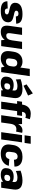

<svg xmlns="http://www.w3.org/2000/svg" viewBox="2030 -2890 871 4971"><g transform="rotate(90 2465.5 -404.5)"><path d="M262 11Q134 11 74.5 -30Q15 -71 12 -160L200 -169Q199 -130 217 -112Q235 -94 274 -94Q308 -94 329 -107Q350 -120 353 -143Q356 -166 339.5 -178.5Q323 -191 294.5 -199Q266 -207 231.5 -213.5Q197 -220 163 -230Q129 -240 102 -258.5Q75 -277 61.5 -308Q48 -339 54 -387Q66 -469 139 -510Q212 -551 346 -551Q470 -551 530.5 -511.5Q591 -472 594 -388L404 -379Q407 -412 389.5 -429.5Q372 -447 335 -447Q302 -447 281 -433.5Q260 -420 257 -397Q254 -374 270 -361Q286 -348 314.5 -340.5Q343 -333 377.5 -326Q412 -319 446 -308.5Q480 -298 507.5 -280Q535 -262 548.5 -231Q562 -200 555 -152Q543 -71 469.5 -30Q396 11 262 11Z M840 -231Q833 -179 848 -155Q863 -131 903 -131Q953 -131 984 -169Q1015 -207 1025 -280L1096 -359L1088 -300Q1067 -149 995 -69Q923 11 808 11Q710 11 671.5 -41.5Q633 -94 649 -207L696 -540H884ZM1174 0H1021L1006 -147L1062 -540H1250Z M1490 11Q1386 11 1338 -51Q1290 -113 1306 -229L1318 -311Q1334 -427 1401 -489Q1468 -551 1573 -551Q1647 -551 1696.5 -520.5Q1746 -490 1767.5 -433.5Q1789 -377 1778 -298L1770 -244Q1759 -166 1721 -108.5Q1683 -51 1624 -20Q1565 11 1490 11ZM1569 -123Q1603 -123 1629 -137.5Q1655 -152 1671.5 -179Q1688 -206 1693 -244L1701 -296Q1709 -353 1685 -384.5Q1661 -416 1610 -416Q1568 -416 1540.5 -389.5Q1513 -363 1506 -314L1494 -224Q1487 -176 1507 -149.5Q1527 -123 1569 -123ZM1683 -171 1763 -740H1951L1847 0H1727Z M2306 -201 2323 -320Q2330 -372 2303.5 -396.5Q2277 -421 2212 -421Q2171 -421 2125 -410Q2079 -399 2038 -379L2030 -502Q2067 -517 2110.5 -527.5Q2154 -538 2198 -544.5Q2242 -551 2280 -551Q2417 -551 2475 -493.5Q2533 -436 2517 -320L2471 0H2319ZM2133 11Q2043 11 1999.5 -29.5Q1956 -70 1966 -143L1969 -168Q1980 -242 2035.5 -282.5Q2091 -323 2182 -323Q2279 -323 2326.5 -283Q2374 -243 2364 -170L2360 -144Q2350 -70 2290.5 -29.5Q2231 11 2133 11ZM2202 -81Q2241 -81 2266 -99.5Q2291 -118 2295 -150L2298 -167Q2302 -198 2283 -215.5Q2264 -233 2225 -233Q2188 -233 2166 -216Q2144 -199 2140 -165L2137 -149Q2133 -116 2149.5 -98.5Q2166 -81 2202 -81ZM2454 -696 2200 -578 2164 -656 2398 -820Z M2688 -547Q2704 -652 2764.5 -708.5Q2825 -765 2924 -765Q2961 -765 3000.5 -758.5Q3040 -752 3067 -741L3030 -625Q3017 -632 3000.5 -635Q2984 -638 2969 -638Q2928 -638 2905.5 -616Q2883 -594 2876 -547L2799 0H2612ZM2614 -540H2981L2962 -412H2596Z M3039 -540H3192L3198 -335L3151 0H2963ZM3150 -281Q3169 -414 3221.5 -482.5Q3274 -551 3359 -551Q3374 -551 3389.5 -548.5Q3405 -546 3419 -542L3387 -385Q3358 -393 3326 -393Q3265 -393 3230.5 -355Q3196 -317 3185 -240Z M3666 -540 3590 0H3402L3478 -540ZM3703 -764 3681 -606H3483L3505 -764Z M3960 11Q3875 11 3818.5 -17.5Q3762 -46 3737.5 -99.5Q3713 -153 3723 -229L3735 -311Q3746 -387 3786 -440.5Q3826 -494 3890.5 -522.5Q3955 -551 4039 -551Q4166 -551 4231.5 -496Q4297 -441 4293 -343L4116 -330Q4117 -376 4096.5 -400.5Q4076 -425 4034 -425Q4005 -425 3981.5 -412.5Q3958 -400 3943.5 -377Q3929 -354 3924 -322L3910 -218Q3903 -170 3924.5 -142.5Q3946 -115 3990 -115Q4032 -115 4059.5 -139.5Q4087 -164 4099 -210L4273 -197Q4249 -99 4167.5 -44Q4086 11 3960 11Z M4675 -201 4692 -320Q4699 -372 4672.5 -396.5Q4646 -421 4581 -421Q4540 -421 4494 -410Q4448 -399 4407 -379L4399 -502Q4436 -517 4479.5 -527.5Q4523 -538 4567 -544.5Q4611 -551 4649 -551Q4786 -551 4844 -493.5Q4902 -436 4886 -320L4840 0H4688ZM4502 11Q4412 11 4368.5 -29.5Q4325 -70 4335 -143L4338 -168Q4349 -242 4404.5 -282.5Q4460 -323 4551 -323Q4648 -323 4695.5 -283Q4743 -243 4733 -170L4729 -144Q4719 -70 4659.5 -29.5Q4600 11 4502 11ZM4571 -81Q4610 -81 4635 -99.5Q4660 -118 4664 -150L4667 -167Q4671 -198 4652 -215.5Q4633 -233 4594 -233Q4557 -233 4535 -216Q4513 -199 4509 -165L4506 -149Q4502 -116 4518.5 -98.5Q4535 -81 4571 -81Z"/></g></svg>

Font: Pathway Extreme SemiCondensed ExtraBold
Style: Italic
Weight: 800
Width: 4
Italic angle: -8°
Version: Version 1.001;gftools[0.9.26]